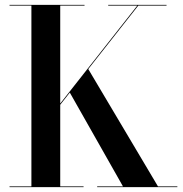

<svg xmlns="http://www.w3.org/2000/svg" viewBox="-20 -770 754 790"><path d="M19.2 -3H109.2V-747H19.2V-750H327.8V-747H227.8V-344L545 -747H425.2V-750H665.2V-747H549L343.2 -485.8L630 -3H709.8V0H379.8V-3H486L267.2 -389.1L227.8 -339V-3H323.8V0H19.2Z"/></svg>

Font: Bodoni* 72 Medium
Style: Regular
Weight: 500
Version: Version 1.002; ttfautohint (v0.97) -l 8 -r 50 -G 200 -x 14 -